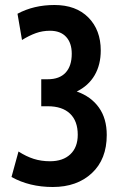

<svg xmlns="http://www.w3.org/2000/svg" viewBox="-20 -734 497 768"><path d="M407 -194Q407 -97 347.5 -41.5Q288 14 191 14Q98 14 26 -26L54 -128Q85 -108 115 -98.5Q145 -89 180 -89Q232 -89 261.5 -117Q291 -145 291 -195Q291 -250 260 -279.5Q229 -309 171 -309H145V-417H171Q218 -417 242.5 -443.5Q267 -470 267 -519Q267 -562 244.5 -586.5Q222 -611 180 -611Q150 -611 123.5 -601.5Q97 -592 68 -574L50 -679Q115 -714 198 -714Q284 -714 333.5 -664Q383 -614 383 -532Q383 -475 358.5 -433Q334 -391 287 -368Q344 -348 375.5 -304Q407 -260 407 -194Z"/></svg>

Font: Cabin Condensed SemiBold
Style: Regular
Weight: 600
Width: 3
Designer: Pablo Impallari
Foundry: Pablo Impallari. http://www.impallari.com Igino Marini. http://www.ikern.com
Version: Version 2.001